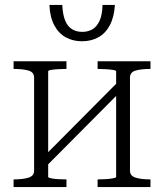

<svg xmlns="http://www.w3.org/2000/svg" viewBox="-20 -757 664 777"><path d="M118 -66V-443Q118 -465 95 -471.5Q72 -478 37 -478H35V-509H249V-478H246Q232 -478 215 -477Q198 -476 186.5 -474Q175 -472 175 -468V-41Q175 -38 186.5 -35.5Q198 -33 215 -32Q232 -31 246 -31H249V0H35V-31H37Q72 -31 95 -38Q118 -45 118 -66ZM450 -41V-468Q450 -472 437.5 -474Q425 -476 408 -477Q391 -478 377 -478H375V-509H589V-478H587Q552 -478 529 -471.5Q506 -465 506 -443V-66Q506 -45 529 -38Q552 -31 587 -31H589V0H375V-31H377Q391 -31 408 -32Q425 -33 437.5 -35.5Q450 -38 450 -41ZM159 -76 135 -101 465 -433 489 -408ZM312 -590Q275 -590 246 -606Q217 -622 199.5 -655Q182 -688 180 -737H232Q234 -697 244 -673Q254 -649 272 -638.5Q290 -628 313 -628Q336 -628 354 -638.5Q372 -649 383 -673Q394 -697 395 -737H445Q442 -688 424.5 -655Q407 -622 378 -606Q349 -590 312 -590Z"/></svg>

Font: Roboto Serif 36pt ExtraLight
Style: Regular
Weight: 250
Designer: Greg Gazdowicz
Foundry: Commercial Type
Version: Version 1.008